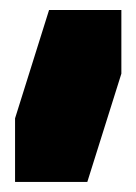

<svg xmlns="http://www.w3.org/2000/svg" viewBox="-20 -720 270 380"><path d="M220.2 -700.2V-574.2L152.8 -359.9H9.8V-485.8L77.1 -700.2Z"/></svg>

Font: Nastup Basic
Style: Regular
Weight: 400
Designer: Maksym Kobuzan
Foundry: Zakznak
Version: Version 1.020;FEAKit 1.0